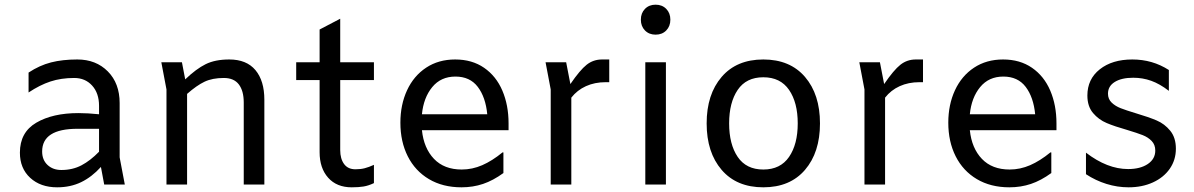

<svg xmlns="http://www.w3.org/2000/svg" viewBox="-20 -788 5100 820"><path d="M425 0 411 -75Q372 -32 326.5 -10Q281 12 224 12Q153 12 109 -28.5Q65 -69 65 -136Q65 -223 135 -264Q205 -305 315 -305Q355 -305 403 -300V-336Q403 -390 373.5 -422.5Q344 -455 297 -455Q241 -455 195.5 -440Q150 -425 102 -393V-478Q149 -509 198 -521.5Q247 -534 310 -534Q390 -534 440.5 -483Q491 -432 491 -348V-116L513 0ZM403 -140V-238H311Q160 -238 160 -141Q160 -105 183 -83.5Q206 -62 242 -62Q290 -62 328 -82Q366 -102 403 -140Z M1109 -362V0H1021V-350Q1021 -400 1000 -427.5Q979 -455 936 -455Q887 -455 853.5 -439Q820 -423 779 -387V0H691V-406L669 -522H757L771 -449Q818 -494 858.5 -514Q899 -534 959 -534Q1033 -534 1071 -488.5Q1109 -443 1109 -362Z M1433 -522H1577V-446H1433V-147Q1433 -110 1449.5 -87.5Q1466 -65 1498 -65Q1520 -65 1537.5 -69.5Q1555 -74 1577 -84V-6Q1554 5 1533 8.5Q1512 12 1482 12Q1418 12 1381.5 -29Q1345 -70 1345 -138V-446H1245V-522H1345V-662L1433 -708Z M2152 -232H1782Q1790 -155 1833.5 -109.5Q1877 -64 1952 -64Q1997 -64 2039.5 -82.5Q2082 -101 2126 -137H2130V-49Q2086 -17 2043 -2.5Q2000 12 1951 12Q1871 12 1812 -23Q1753 -58 1721.5 -120.5Q1690 -183 1690 -264Q1690 -341 1718.5 -402.5Q1747 -464 1800 -499Q1853 -534 1924 -534Q1996 -534 2047.5 -498.5Q2099 -463 2125.5 -401Q2152 -339 2152 -261ZM1782 -300H2061Q2054 -373 2020.5 -417Q1987 -461 1925 -461Q1863 -461 1826 -416Q1789 -371 1782 -300Z M2582 -534V-437H2567Q2520 -437 2482.5 -420Q2445 -403 2420 -371V0H2332V-406L2310 -522H2398L2416 -429Q2457 -489 2485.5 -511.5Q2514 -534 2551 -534Z M2717 -704Q2717 -732 2734.5 -750Q2752 -768 2780 -768Q2808 -768 2825.5 -750Q2843 -732 2843 -704Q2843 -676 2825.5 -658Q2808 -640 2780 -640Q2752 -640 2734.5 -658Q2717 -676 2717 -704ZM2824 -522V0H2736V-522Z M2998 -261Q2998 -385 3062 -459.5Q3126 -534 3240 -534Q3354 -534 3418 -459.5Q3482 -385 3482 -261Q3482 -137 3418 -62.5Q3354 12 3240 12Q3126 12 3062 -62.5Q2998 -137 2998 -261ZM3387 -261Q3387 -350 3350 -404Q3313 -458 3240 -458Q3167 -458 3130.5 -404Q3094 -350 3094 -261Q3094 -172 3130.5 -118Q3167 -64 3240 -64Q3313 -64 3350 -118Q3387 -172 3387 -261Z M3922 -534V-437H3907Q3860 -437 3822.5 -420Q3785 -403 3760 -371V0H3672V-406L3650 -522H3738L3756 -429Q3797 -489 3825.5 -511.5Q3854 -534 3891 -534Z M4492 -232H4122Q4130 -155 4173.5 -109.5Q4217 -64 4292 -64Q4337 -64 4379.5 -82.5Q4422 -101 4466 -137H4470V-49Q4426 -17 4383 -2.5Q4340 12 4291 12Q4211 12 4152 -23Q4093 -58 4061.5 -120.5Q4030 -183 4030 -264Q4030 -341 4058.5 -402.5Q4087 -464 4140 -499Q4193 -534 4264 -534Q4336 -534 4387.5 -498.5Q4439 -463 4465.5 -401Q4492 -339 4492 -261ZM4122 -300H4401Q4394 -373 4360.5 -417Q4327 -461 4265 -461Q4203 -461 4166 -416Q4129 -371 4122 -300Z M4618 -44V-136Q4709 -66 4798 -66Q4850 -66 4882 -87.5Q4914 -109 4914 -145Q4914 -170 4898.5 -186Q4883 -202 4860 -211Q4837 -220 4794 -233Q4741 -248 4706.5 -262.5Q4672 -277 4648 -305.5Q4624 -334 4624 -380Q4624 -450 4677 -492Q4730 -534 4816 -534Q4902 -534 4972 -489V-400Q4933 -430 4896.5 -443Q4860 -456 4820 -456Q4770 -456 4741 -438Q4712 -420 4712 -388Q4712 -365 4727.5 -350Q4743 -335 4766 -326Q4789 -317 4832 -304Q4886 -288 4920 -273.5Q4954 -259 4978 -229.5Q5002 -200 5002 -153Q5002 -105 4976 -67.5Q4950 -30 4904 -9Q4858 12 4800 12Q4752 12 4705.5 -2.5Q4659 -17 4618 -44Z"/></svg>

Font: Amiko
Style: Regular
Weight: 400
Designer: Pablo Impallari, Rodrigo Fuenzalida, Andres Torresi
Foundry: Impallari Type
Version: Version 1.001; ttfautohint (v1.3)